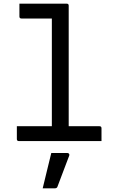

<svg xmlns="http://www.w3.org/2000/svg" viewBox="-20 -770 640 1048"><path d="M72 -81H263V-669H97Q86 -669 86 -680V-750H344Q355 -750 355 -739V-81H523Q534 -81 534 -70V0H83Q72 0 72 -11ZM260 65H347Q353 65 356.5 69Q360 73 358 79Q342 122 326.5 162Q311 202 294 248Q293 252 289.5 255Q286 258 279 258H213Q225 208 237 159Q249 110 260 65Z"/></svg>

Font: Recursive Mn Lnr St
Style: Regular
Weight: 400
Monospace: yes
Version: Version 1.079;hotconv 1.0.112;makeotfexe 2.5.65598; ttfautoh